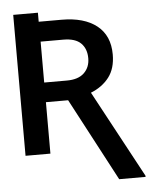

<svg xmlns="http://www.w3.org/2000/svg" viewBox="-62 -829 872 1055"><g transform="rotate(-5 374.5 -302.0)"><path d="M552.2 172.9 310.5 -283.7H188V0H50.8V-777.3H187V-727.5H313Q437.5 -727.5 507.1 -672.4Q576.7 -617.2 576.7 -513.2Q576.7 -436 539.8 -387.7Q502.9 -339.4 439 -314L697.8 166.5V172.9ZM188 -392.1H313Q376.5 -392.1 408.7 -423.3Q440.9 -454.6 440.9 -503.9Q440.9 -556.2 410.2 -586.9Q379.4 -617.7 313 -617.7H188Z"/></g></svg>

Font: Inter SemiBold
Style: Regular
Weight: 600
Designer: Rasmus Andersson
Foundry: rsms
Version: Version 4.001;git-9221beed3